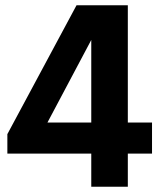

<svg xmlns="http://www.w3.org/2000/svg" viewBox="-20 -710 607 730"><path d="M8 -200 271 -690H397L137 -200ZM8 -126V-200L48 -244H558V-126ZM327 0V-690H466V0Z"/></svg>

Font: Radio Canada Big SemiBold
Style: Regular
Weight: 600
Designer: Étienne Aubert Bonn
Foundry: Coppers and Brasses
Version: Version 1.001